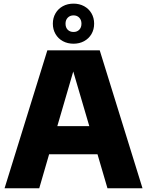

<svg xmlns="http://www.w3.org/2000/svg" viewBox="-20 -1010 788 1030"><path d="M556.5 0 503 -182.5H243.5L190.5 0H4.5L234 -740H515L744.5 0ZM287.5 -333.5H459L373 -626.5ZM263.5 -883Q263.5 -914 277.8 -938.5Q292 -963 317.2 -976.8Q342.5 -990.5 374.5 -990.5Q406 -990.5 431.2 -976.8Q456.5 -963 470.8 -938.5Q485 -914 485 -883Q485 -852 470.8 -827.5Q456.5 -803 431.2 -789.2Q406 -775.5 374.5 -775.5Q342.5 -775.5 317.2 -789.2Q292 -803 277.8 -827.5Q263.5 -852 263.5 -883ZM417 -883Q417 -903 405.2 -915.2Q393.5 -927.5 374.5 -927.5Q355.5 -927.5 343.5 -915.2Q331.5 -903 331.5 -883Q331.5 -862.5 343.2 -850.5Q355 -838.5 374.5 -838.5Q393.5 -838.5 405.2 -850.5Q417 -862.5 417 -883Z"/></svg>

Font: Encode Sans ExtraBold
Style: Regular
Weight: 800
Designer: Multiple Designers
Foundry: Impallari Type
Version: Version 2.000